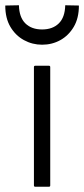

<svg xmlns="http://www.w3.org/2000/svg" viewBox="-45 -790 320 730"><path d="M146 -85Q146 -80 141 -80H89Q84 -80 84 -85V-535Q84 -540 89 -540H141Q146 -540 146 -535ZM-25 -769 27 -770Q28 -724 51.5 -701Q75 -678 115 -678Q155 -678 178.5 -701Q202 -724 203 -770L255 -769Q255 -721 235.5 -688Q216 -655 184.5 -637.5Q153 -620 115 -620Q78 -620 46 -637.5Q14 -655 -5.5 -688Q-25 -721 -25 -769Z"/></svg>

Font: Gowun Dodum
Style: Regular
Weight: 400
Designer: Yanghee Ryu
Foundry: Yanghee Ryu
Version: Version 2.000